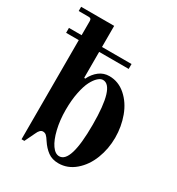

<svg xmlns="http://www.w3.org/2000/svg" viewBox="-173 -823 874 946"><g transform="rotate(30 264.0 -350.0)"><path d="M200 -234C200 -271.3 203 -304.7 209 -334C215 -363.3 222.3 -386.3 231 -403C239.7 -419.7 248.8 -432.3 258.5 -441C268.2 -449.7 277.3 -454 286 -454C330 -454 352 -381.7 352 -237C352 -92.3 330 -20 286 -20C270.7 -20 256.5 -29.3 243.5 -48C230.5 -66.7 220 -92.7 212 -126C204 -159.3 200 -195.3 200 -234ZM12 -564H84V0H100L128 -58C136 -76.7 145.7 -86 157 -86C164.3 -86 170.7 -83.7 176 -79C181.3 -74.3 188 -65.7 196 -53C208.7 -33.7 223.2 -18 239.5 -6C255.8 6 276 12 300 12C334.7 12 366 0 394 -24C422 -48 443.3 -79 458 -117C472.7 -155 480 -195 480 -237C480 -279 473 -319 459 -357C445 -395 424.3 -426 397 -450C369.7 -474 338.7 -486 304 -486C282.7 -486 263.7 -479.7 247 -467C230.3 -454.3 216.7 -437 206 -415L200 -417V-564H368V-592H200V-712H12V-688H68C74 -688 78.2 -686.8 80.5 -684.5C82.8 -682.2 84 -678 84 -672V-592H12Z"/></g></svg>

Font: Km Standard TT
Style: Bold
Weight: 700
Designer: Alexey Kryukov <alexios@thessalonica.org.ru>
Version: Version 2.0.2